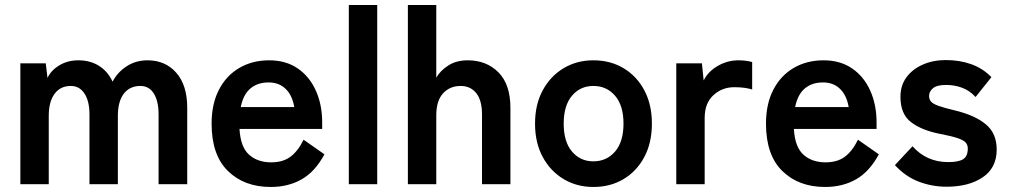

<svg xmlns="http://www.w3.org/2000/svg" viewBox="-20 -733 4014 764"><path d="M61 0V-481H162L169 -423Q183 -453 216 -473Q249 -493 292 -493Q339 -493 374 -471Q409 -449 428 -408Q447 -445 483.5 -469Q520 -493 567 -493Q638 -493 681.5 -443.5Q725 -394 725 -304V0H611V-278Q611 -331 592 -361Q573 -391 539 -391Q496 -391 472.5 -360Q449 -329 449 -272V0H336V-278Q336 -331 316 -361Q296 -391 262 -391Q220 -391 197 -359.5Q174 -328 174 -272V0Z M1057 11Q952 11 887 -52.5Q822 -116 822 -241Q822 -319 851 -375.5Q880 -432 932 -462.5Q984 -493 1051 -493Q1118 -493 1165 -460.5Q1212 -428 1237 -372Q1262 -316 1262 -246V-220H933Q937 -148 971 -117.5Q1005 -87 1059 -87Q1106 -87 1136 -109.5Q1166 -132 1188 -177L1271 -119Q1234 -50 1180.5 -19.5Q1127 11 1057 11ZM938 -307H1151Q1143 -354 1116.5 -379.5Q1090 -405 1049 -405Q1005 -405 976.5 -381Q948 -357 938 -307Z M1368 0V-713H1481V0Z M1603 0V-713H1716V-424Q1732 -452 1764 -472.5Q1796 -493 1841 -493Q1916 -493 1963.5 -445Q2011 -397 2011 -304V0H1898V-277Q1898 -334 1875 -362.5Q1852 -391 1813 -391Q1770 -391 1743 -361.5Q1716 -332 1716 -274V0Z M2341 11Q2275 11 2222.5 -20.5Q2170 -52 2139.5 -108.5Q2109 -165 2109 -241Q2109 -317 2139.5 -373.5Q2170 -430 2222.5 -461.5Q2275 -493 2341 -493Q2409 -493 2461.5 -461.5Q2514 -430 2544 -373.5Q2574 -317 2574 -241Q2574 -165 2544 -108.5Q2514 -52 2461.5 -20.5Q2409 11 2341 11ZM2341 -91Q2394 -91 2427.5 -130Q2461 -169 2461 -241Q2461 -313 2427.5 -352Q2394 -391 2341 -391Q2289 -391 2256 -352Q2223 -313 2223 -241Q2223 -169 2256 -130Q2289 -91 2341 -91Z M2671 0V-481H2773L2780 -413Q2798 -449 2836.5 -471Q2875 -493 2918 -493Q2935 -493 2949 -491Q2963 -489 2973 -486V-377Q2960 -381 2942.5 -383.5Q2925 -386 2902 -386Q2853 -386 2818.5 -354Q2784 -322 2784 -264V0Z M3263 11Q3158 11 3093 -52.5Q3028 -116 3028 -241Q3028 -319 3057 -375.5Q3086 -432 3138 -462.5Q3190 -493 3257 -493Q3324 -493 3371 -460.5Q3418 -428 3443 -372Q3468 -316 3468 -246V-220H3139Q3143 -148 3177 -117.5Q3211 -87 3265 -87Q3312 -87 3342 -109.5Q3372 -132 3394 -177L3477 -119Q3440 -50 3386.5 -19.5Q3333 11 3263 11ZM3144 -307H3357Q3349 -354 3322.5 -379.5Q3296 -405 3255 -405Q3211 -405 3182.5 -381Q3154 -357 3144 -307Z M3747 10Q3688 10 3635 -10.5Q3582 -31 3541 -76L3611 -151Q3667 -88 3753 -88Q3794 -88 3812.5 -99.5Q3831 -111 3831 -142Q3831 -157 3822 -166.5Q3813 -176 3788.5 -184Q3764 -192 3717 -201Q3647 -215 3605 -247Q3563 -279 3563 -348Q3563 -393 3587 -425.5Q3611 -458 3652 -476Q3693 -494 3743 -494Q3799 -494 3845 -477.5Q3891 -461 3925 -426L3862 -347Q3838 -373 3808 -384Q3778 -395 3745 -395Q3708 -395 3692.5 -382Q3677 -369 3677 -351Q3677 -338 3684.5 -329Q3692 -320 3714 -312Q3736 -304 3778 -294Q3858 -275 3902 -239Q3946 -203 3946 -138Q3946 -65 3890.5 -27.5Q3835 10 3747 10Z"/></svg>

Font: Zen Kaku Gothic Antique
Style: Bold
Weight: 700
Designer: Yoshimichi Ohira
Foundry: Positype
Version: Version 1.001